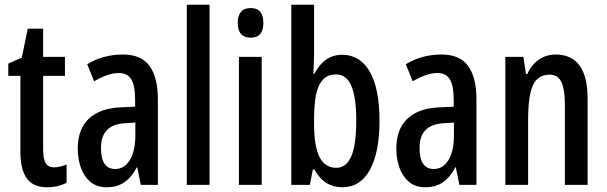

<svg xmlns="http://www.w3.org/2000/svg" viewBox="-20 -780 2559 810"><path d="M209 -74Q222 -74 235 -77.5Q248 -81 261 -86V-9Q244 0 223.5 5Q203 10 178 10Q120 10 93 -27.5Q66 -65 66 -142V-460H15V-512L72 -537L97 -659H162V-540H254V-460H162V-150Q162 -112 172 -93Q182 -74 209 -74Z M499 -550Q576 -550 611 -501.5Q646 -453 646 -362V0H574L559 -74H557Q535 -32 504.5 -11Q474 10 430 10Q388 10 361 -13Q334 -36 321 -73Q308 -110 308 -153Q308 -235 354.5 -279Q401 -323 487 -327L550 -330V-361Q550 -418 534 -445Q518 -472 481 -472Q437 -472 377 -437L348 -509Q415 -550 499 -550ZM506 -260Q406 -254 406 -156Q406 -67 466 -67Q505 -67 528 -105Q551 -143 551 -209V-263Z M864 0H768V-760H864Z M1038 -746Q1091 -746 1091 -683Q1091 -621 1038 -621Q983 -621 983 -683Q983 -746 1038 -746ZM1084 -540V0H988V-540Z M1305 -551Q1305 -535 1304 -514.5Q1303 -494 1302 -469H1306Q1349 -549 1423 -549Q1499 -549 1540 -477.5Q1581 -406 1581 -271Q1581 -137 1540.5 -63.5Q1500 10 1425 10Q1387 10 1358 -7.5Q1329 -25 1306 -65H1300L1287 0H1209V-760H1305ZM1398 -466Q1361 -466 1340.5 -442Q1320 -418 1312.5 -376Q1305 -334 1305 -280V-258Q1305 -163 1328 -117.5Q1351 -72 1399 -72Q1441 -72 1462 -120.5Q1483 -169 1483 -272Q1483 -368 1462.5 -417Q1442 -466 1398 -466Z M1843 -550Q1920 -550 1955 -501.5Q1990 -453 1990 -362V0H1918L1903 -74H1901Q1879 -32 1848.5 -11Q1818 10 1774 10Q1732 10 1705 -13Q1678 -36 1665 -73Q1652 -110 1652 -153Q1652 -235 1698.5 -279Q1745 -323 1831 -327L1894 -330V-361Q1894 -418 1878 -445Q1862 -472 1825 -472Q1781 -472 1721 -437L1692 -509Q1759 -550 1843 -550ZM1850 -260Q1750 -254 1750 -156Q1750 -67 1810 -67Q1849 -67 1872 -105Q1895 -143 1895 -209V-263Z M2324 -550Q2459 -550 2459 -363V0H2363V-341Q2363 -402 2348.5 -433.5Q2334 -465 2299 -465Q2249 -465 2228.5 -420.5Q2208 -376 2208 -274V0H2112V-540H2188L2199 -468H2205Q2222 -507 2253.5 -528.5Q2285 -550 2324 -550Z"/></svg>

Font: Noto Sans Khmer UI ExtraCondensed Medium
Style: Regular
Weight: 500
Width: 2
Designer: Danh Hong and the Monotype Design Team
Foundry: Monotype Imaging Inc.
Version: Version 2.002; ttfautohint (v1.8.4.7-5d5b)